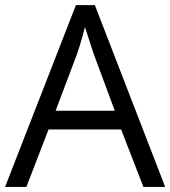

<svg xmlns="http://www.w3.org/2000/svg" viewBox="-20 -737 672 757"><path d="M545.4 0 457.5 -226.6H171.4L84 0H0L279.3 -716.8H354L631.3 0ZM432.6 -300.3 349.1 -525.4Q346.2 -534.2 339.6 -554.2Q333 -574.2 326.2 -595.7Q319.3 -617.2 314.9 -630.4Q310.1 -610.4 304.4 -590.6Q298.8 -570.8 293.5 -554Q288.1 -537.1 284.2 -525.4L199.2 -300.3Z"/></svg>

Font: Pena Sans
Style: Regular
Weight: 400
Designer: Monotype Design Team
Foundry: Monotype Imaging Inc.
Version: Version 3.000